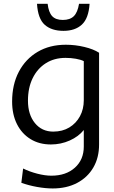

<svg xmlns="http://www.w3.org/2000/svg" viewBox="-20 -764 612 1030"><path d="M262.5 247Q224.5 247 178.5 238.8Q132.5 230.5 94.5 216.5L104 140Q138.5 157 180.2 167.8Q222 178.5 255.5 178.5Q334 178.5 381.8 135.5Q429.5 92.5 429.5 22V-66.5Q401.5 -31.5 354 -10.2Q306.5 11 253 11Q190.5 11 143.8 -17.8Q97 -46.5 71 -98.2Q45 -150 45 -219Q45 -310.5 81 -379Q117 -447.5 181.8 -485.8Q246.5 -524 333 -524Q383.5 -524 432.5 -512.2Q481.5 -500.5 511.5 -481V11.5Q511.5 82 480.5 135Q449.5 188 393.5 217.5Q337.5 247 262.5 247ZM265.5 -58Q315 -58 351.8 -80.2Q388.5 -102.5 409 -140.5Q429.5 -178.5 429.5 -226.5V-436Q414 -444 387 -448.8Q360 -453.5 331.5 -453.5Q271 -453.5 225.8 -424.8Q180.5 -396 155.2 -344.5Q130 -293 130 -224Q130 -149.5 167.2 -103.8Q204.5 -58 265.5 -58ZM320.5 -598.5Q256.5 -598.5 220 -631Q183.5 -663.5 178.5 -743.5H235.5Q241 -697.5 260 -677.2Q279 -657 317 -657Q355.5 -657 376 -677.2Q396.5 -697.5 404 -743.5H460.5Q455.5 -665.5 419.2 -632Q383 -598.5 320.5 -598.5Z"/></svg>

Font: Mooli
Style: Regular
Weight: 400
Designer: Vernon Adams
Foundry: Vernon Adams
Version: Version 1.000; ttfautohint (v1.8.4.7-5d5b);gftools[0.9.33]